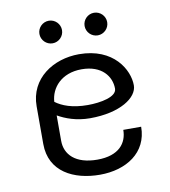

<svg xmlns="http://www.w3.org/2000/svg" viewBox="-80 -751 742 837"><g transform="rotate(-10 291.5 -333.0)"><path d="M241.7 -633.3C241.7 -660.8 219.2 -683.3 191.7 -683.3C164.2 -683.3 141.7 -660.8 141.7 -633.3C141.7 -605.8 164.2 -583.3 191.7 -583.3C219.2 -583.3 241.7 -605.8 241.7 -633.3ZM441.7 -633.3C441.7 -660.8 419.2 -683.3 391.7 -683.3C364.2 -683.3 341.7 -660.8 341.7 -633.3C341.7 -605.8 364.2 -583.3 391.7 -583.3C419.2 -583.3 441.7 -605.8 441.7 -633.3ZM295.8 -516.7C182.5 -516.7 75 -448.3 75 -325V-158.3C75 -35 180 16.7 295.8 16.7C411.7 16.7 508.3 -43.3 508.3 -158.3H429.2C429.2 -100.8 392.5 -50 295.8 -50C199.2 -50 154.2 -97.5 154.2 -158.3V-270.8C187.5 -251.7 235.8 -233.3 295.8 -233.3C430 -233.3 508.3 -287.5 508.3 -341.7C508.3 -410 449.2 -516.7 295.8 -516.7ZM154.2 -330.8C157.5 -391.7 205.8 -450 295.8 -450C385 -450 425 -395.8 425 -341.7C425 -305 352.5 -291.7 295.8 -291.7C227.5 -291.7 183.3 -309.2 154.2 -330.8Z"/></g></svg>

Font: BoonHome
Style: Book
Weight: 400
Designer: Sungsit Sawaiwan
Foundry: Sungsit Sawaiwan
Version: Version 0.2